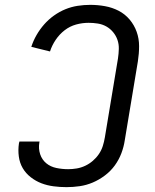

<svg xmlns="http://www.w3.org/2000/svg" viewBox="-20 -763 640 791"><path d="M254 8Q227 8 200.5 4.5Q174 1 150.5 -8Q127 -17 106.5 -33Q86 -49 73.5 -70.5Q61 -92 57.5 -118.5Q54 -145 58 -172L60 -180H143L142 -175Q138 -150 145.5 -127.5Q153 -105 170.5 -90.5Q188 -76 212 -71Q236 -66 261 -66Q278 -66 296 -69Q314 -72 331 -80Q348 -88 362.5 -100.5Q377 -113 387.5 -128.5Q398 -144 403.5 -161.5Q409 -179 412 -197L466 -522Q469 -542 469.5 -561.5Q470 -581 464 -598.5Q458 -616 446 -630.5Q434 -645 418 -654Q402 -663 383 -666Q364 -669 345 -669Q319 -669 293.5 -662Q268 -655 246.5 -638.5Q225 -622 209.5 -599Q194 -576 186 -551L109 -570Q117 -595 130.5 -618.5Q144 -642 162 -662.5Q180 -683 202.5 -699Q225 -715 249.5 -725Q274 -735 300 -739Q326 -743 352 -743Q383 -743 413 -737.5Q443 -732 469 -718.5Q495 -705 514 -682.5Q533 -660 543 -632Q553 -604 553 -573Q553 -542 548 -510L494 -185Q490 -158 480 -131.5Q470 -105 453 -81.5Q436 -58 412 -40Q388 -22 362 -11Q336 0 308.5 4Q281 8 254 8Z"/></svg>

Font: Iosevka Extended
Style: Italic
Weight: 400
Width: 7
Italic angle: -9°
Monospace: yes
Designer: Belleve Invis
Foundry: Belleve Invis
Version: Version 32.5.0; ttfautohint (v1.8.4)